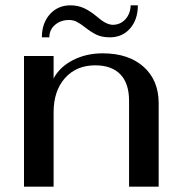

<svg xmlns="http://www.w3.org/2000/svg" viewBox="-20 -700 673 720"><path d="M70 -490H181V-406Q204 -449 253.5 -474.5Q303 -500 365 -500Q462 -500 518.5 -449.5Q575 -399 575 -313V0H464V-322Q464 -387 431.5 -421Q399 -455 337 -455Q266 -455 223.5 -407Q181 -359 181 -279V0H70ZM244 -680Q273 -680 296 -669Q319 -658 343 -638Q378 -607 403 -607Q431 -607 450 -627.5Q469 -648 470 -680H497Q497 -627 468 -593.5Q439 -560 392 -560Q362 -560 341.5 -570Q321 -580 297 -599Q280 -612 267.5 -618.5Q255 -625 239 -625Q207 -625 186 -606.5Q165 -588 165 -560H137Q137 -613 167 -646.5Q197 -680 244 -680Z"/></svg>

Font: Fahkwang Medium
Style: Regular
Weight: 500
Version: Version 1.000; ttfautohint (v1.6)